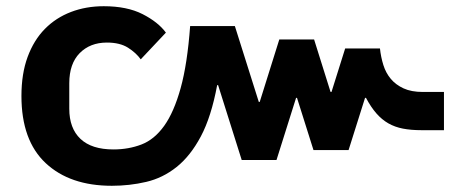

<svg xmlns="http://www.w3.org/2000/svg" viewBox="-20 -586 1498 618"><path d="M340 12Q205 12 127 -61Q49 -134 49 -277Q49 -349 69 -403Q89 -457 124.5 -493Q160 -529 208.5 -547.5Q257 -566 314 -566Q389 -566 439 -540.5Q489 -515 514 -481L433 -395Q418 -416 392 -432.5Q366 -449 324 -449Q270 -449 236.5 -415Q203 -381 203 -318V-236Q203 -173 239 -139Q275 -105 345 -105Q394 -105 435.5 -121Q477 -137 508.5 -181Q540 -225 561.5 -302.5Q583 -380 592 -502H736L813 -258H816L879 -459H991L1044 -290H1047L1091 -430H1203Q1206 -402 1214 -376.5Q1222 -351 1238 -332Q1254 -313 1279 -301.5Q1304 -290 1341 -290H1409V-167H1336Q1303 -167 1277 -172Q1251 -177 1230 -189Q1209 -201 1191.5 -221Q1174 -241 1158 -271H1155L1102 -103H989L936 -271H933L870 -71H758L682 -312H679Q660 -210 626.5 -147Q593 -84 548.5 -48.5Q504 -13 450.5 -0.5Q397 12 340 12Z"/></svg>

Font: IBM Plex Thai
Style: Bold
Weight: 700
Designer: Mike Abbink, Paul van der Laan, Pieter van Rosmalen, Ben Mitchell, Mark Frömberg
Foundry: Bold Monday
Version: Version 1.0